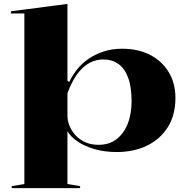

<svg xmlns="http://www.w3.org/2000/svg" viewBox="-20 -765 960 985"><path d="M40 200V190L105 179V-696H36V-707L326 -745V-351L335 -344Q350 -376 374 -407Q398 -438 432.5 -462Q467 -486 510.5 -500.5Q554 -515 606 -515Q689 -515 750 -483.5Q811 -452 845.5 -395Q880 -338 880 -262Q880 -174 840.5 -112Q801 -50 733.5 -17.5Q666 15 579 15Q517 15 465 0Q413 -15 377.5 -39.5Q342 -64 326 -92V179L391 190V200ZM486 -22Q539 -22 576.5 -50Q614 -78 634.5 -128.5Q655 -179 655 -245Q655 -320 637 -367.5Q619 -415 586.5 -437.5Q554 -460 511 -460Q475 -460 445.5 -445.5Q416 -431 393.5 -406Q371 -381 354.5 -350.5Q338 -320 326 -286V-172Q326 -145 337 -118.5Q348 -92 368.5 -70Q389 -48 418.5 -35Q448 -22 486 -22Z"/></svg>

Font: Kalnia SemiExpanded Medium
Style: Regular
Weight: 500
Width: 6
Designer: Frida Medrano
Foundry: Frida Medrano
Version: Version 1.105